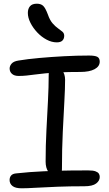

<svg xmlns="http://www.w3.org/2000/svg" viewBox="-20 -1006 591 1037"><path d="M80.4 -595.8Q57.4 -595.8 44.7 -607.1Q32 -618.4 32 -636Q32 -650 42.9 -662.5Q53.8 -675 79.8 -679Q127.8 -687 191.8 -692.8Q255.8 -698.6 325.5 -702.3Q395.2 -706 460.2 -706Q493 -706 505.8 -699Q518.6 -692 518.6 -673.4Q518.6 -647.2 490.8 -632.3Q463 -617.4 413.6 -617.4Q348.8 -617.4 302.5 -615.2Q256.2 -613 224.2 -609.8Q192.2 -606.6 168.1 -603.4Q144 -600.2 123.7 -598Q103.4 -595.8 80.4 -595.8ZM282.6 -56Q257.6 -56 242 -77Q226.4 -98 226.4 -133Q226.4 -219.6 230.8 -302.9Q235.2 -386.2 239.1 -462.2Q243 -538.2 243 -600Q243 -624.2 250.3 -636.6Q257.6 -649 276.4 -649Q298.8 -649 315.2 -627.4Q331.6 -605.8 331.6 -575Q331.6 -530 327.6 -458.1Q323.6 -386.2 319.1 -293.7Q314.6 -201.2 314.6 -93Q314.6 -56 282.6 -56ZM97 11Q63 11 47.4 -1.4Q31.8 -13.8 31.8 -33.6Q31.8 -48.4 40.2 -58.2Q48.6 -68 68 -69.6Q104.8 -73.8 140.8 -76.4Q176.8 -79 213.9 -80.8Q251 -82.6 290.1 -83.8Q329.2 -85 370.7 -85.3Q412.2 -85.6 457 -85.6Q482.4 -85.6 495.4 -80.9Q508.4 -76.2 513.6 -68.5Q518.8 -60.8 518.8 -50.2Q518.8 -30 499.3 -15Q479.8 0 435.2 0Q357.8 0 291.4 2.5Q225 5 175.3 8Q125.6 11 97 11ZM286.6 -777.2Q259.2 -777.2 231.5 -792Q203.8 -806.8 181.1 -830.9Q158.4 -855 144.4 -882.9Q130.4 -910.8 130.4 -936.2Q130.4 -958.8 142.1 -972.4Q153.8 -986 178.8 -986Q200.4 -986 212.7 -974.9Q225 -963.8 238.6 -927.6Q249.2 -896.8 264.2 -879.8Q279.2 -862.8 293.3 -853Q307.4 -843.2 317.1 -834.8Q326.8 -826.4 326.8 -812.8Q326.8 -796.8 317.2 -787Q307.6 -777.2 286.6 -777.2Z"/></svg>

Font: Shantell Sans Light
Style: Regular
Weight: 300
Designer: Stephen Nixon, Anya Danilova, Shantell Martin
Foundry: Arrow Type
Version: Version 1.011;[c5ecc13dd]